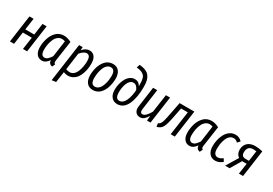

<svg xmlns="http://www.w3.org/2000/svg" viewBox="45 -1874 4567 3214"><g transform="rotate(30 2328.0 -267.0)"><path d="M290 0 324.2 -236.8H150.9L118.2 0H38.1L111.8 -525.9H191.9L160.2 -303.2H333L363.8 -525.9H443.8L370.1 0Z M776.9 -537.1Q846.7 -537.1 919.9 -498L864.7 -118.2Q862.3 -100.6 861.8 -92.3Q861.3 -84 862.5 -73.2Q863.8 -62.5 869.6 -56.2Q875.5 -49.8 885.7 -44.9L858.9 12.2Q792 -0.5 788.1 -70.8Q758.8 -30.3 728 -9Q697.3 12.2 655.8 12.2Q592.8 12.2 555.9 -37.1Q519 -86.4 519 -168.9Q519 -210.4 525.4 -252.2Q531.7 -293.9 544.7 -335.7Q557.6 -377.4 578.9 -413.6Q600.1 -449.7 627.7 -477.5Q655.3 -505.4 693.6 -521.2Q731.9 -537.1 776.9 -537.1ZM775.9 -472.2Q731.4 -472.2 696.5 -444.3Q661.6 -416.5 641.6 -371.1Q621.6 -325.7 611.3 -274.2Q601.1 -222.7 601.1 -168.9Q601.1 -53.2 672.9 -53.2Q705.1 -53.2 732.4 -77.6Q759.8 -102.1 790 -147.9L834 -460.9Q806.2 -472.2 775.9 -472.2Z M967.3 212.9 1071.3 -525.9H1140.6L1136.2 -462.9Q1198.7 -537.1 1273.4 -537.1Q1334.5 -537.1 1369.9 -490.5Q1405.3 -443.8 1405.3 -357.9Q1405.3 -306.6 1397.5 -256.6Q1389.6 -206.5 1371.1 -157.2Q1352.5 -107.9 1325.2 -70.8Q1297.9 -33.7 1255.4 -10.7Q1212.9 12.2 1160.6 12.2Q1115.2 12.2 1077.6 -6.8L1047.4 202.1ZM1160.6 -53.2Q1203.1 -53.2 1235.8 -82.3Q1268.6 -111.3 1286.9 -158Q1305.2 -204.6 1314.2 -255.9Q1323.2 -307.1 1323.2 -358.9Q1323.2 -418 1305.7 -445.1Q1288.1 -472.2 1253.4 -472.2Q1222.7 -472.2 1190.4 -450Q1158.2 -427.7 1131.3 -393.1L1086.4 -67.9Q1122.6 -53.2 1160.6 -53.2Z M1642.6 12.2Q1566.4 12.2 1524.4 -40.3Q1482.4 -92.8 1482.4 -183.1Q1482.4 -221.2 1488.3 -260.7Q1494.1 -300.3 1505.9 -340.6Q1517.6 -380.9 1537.6 -415.8Q1557.6 -450.7 1583.3 -478Q1608.9 -505.4 1645.3 -521.2Q1681.6 -537.1 1724.1 -537.1Q1800.8 -537.1 1842 -485.6Q1883.3 -434.1 1883.3 -342.8Q1883.3 -305.2 1877.7 -266.1Q1872.1 -227.1 1860.6 -186.5Q1849.1 -146 1829.6 -110.8Q1810.1 -75.7 1784.4 -47.9Q1758.8 -20 1722.2 -3.9Q1685.5 12.2 1642.6 12.2ZM1645.5 -54.2Q1680.2 -54.2 1708 -74.7Q1735.8 -95.2 1752.7 -127Q1769.5 -158.7 1781 -199.5Q1792.5 -240.2 1796.9 -277.6Q1801.3 -314.9 1801.3 -350.1Q1801.3 -410.6 1780.5 -440.9Q1759.8 -471.2 1721.2 -471.2Q1686 -471.2 1658.2 -450.7Q1630.4 -430.2 1613.5 -398.7Q1596.7 -367.2 1585.4 -326.4Q1574.2 -285.6 1569.8 -248.5Q1565.4 -211.4 1565.4 -175.8Q1565.4 -54.2 1645.5 -54.2Z M2115.7 12.2Q2043.9 12.2 2002 -38.3Q1960 -88.9 1960 -178.2Q1960 -239.3 1974.9 -296.9Q1989.7 -354.5 2015.9 -399.9Q2042 -445.3 2082 -472.7Q2122.1 -500 2168.9 -500Q2244.1 -500 2281.7 -429.2V-460Q2281.7 -499 2279.3 -525.9Q2276.9 -552.7 2269.8 -578.1Q2262.7 -603.5 2249.8 -619.9Q2236.8 -636.2 2215.8 -649.9Q2194.8 -663.6 2165 -671.6Q2135.3 -679.7 2093.8 -684.1L2115.7 -747.1Q2189.5 -739.3 2237.8 -718Q2286.1 -696.8 2312.7 -659.2Q2339.4 -621.6 2349.6 -574.2Q2359.9 -526.9 2359.9 -458Q2359.9 -356.9 2345 -272.5Q2330.1 -188 2301 -123.8Q2272 -59.6 2224.6 -23.7Q2177.2 12.2 2115.7 12.2ZM2118.7 -53.2Q2153.8 -53.2 2182.9 -78.1Q2211.9 -103 2230.7 -145.3Q2249.5 -187.5 2261 -239.3Q2272.5 -291 2275.9 -349.1Q2241.2 -436 2176.8 -436Q2143.1 -436 2116.2 -412.8Q2089.4 -389.6 2073.7 -351.3Q2058.1 -313 2050 -268.1Q2042 -223.1 2042 -175.8Q2042 -53.2 2118.7 -53.2Z M2552.7 12.2Q2498 12.2 2468 -28.6Q2438 -69.3 2447.8 -136.2L2501.5 -525.9H2581.5L2526.4 -128.9Q2520.5 -91.8 2531.5 -71.8Q2542.5 -51.8 2566.4 -51.8Q2628.9 -51.8 2699.7 -179.2L2749.5 -525.9H2829.6L2755.4 0H2687.5L2695.3 -95.2Q2662.1 -42.5 2630.4 -15.1Q2598.6 12.2 2552.7 12.2Z M3299.3 -525.9 3225.1 0H3145L3210.4 -460H3080.1L3047.4 -292Q3038.1 -246.1 3031.5 -215.6Q3024.9 -185.1 3016.8 -154.8Q3008.8 -124.5 3002 -105.7Q2995.1 -86.9 2985.4 -68.4Q2975.6 -49.8 2965.8 -38.8Q2956.1 -27.8 2942.4 -17.6Q2928.7 -7.3 2913.3 -0.7Q2897.9 5.9 2877.4 12.2L2868.2 -53.2Q2882.8 -59.6 2892.1 -65.4Q2901.4 -71.3 2910.6 -84.5Q2919.9 -97.7 2925.5 -111.3Q2931.2 -125 2939 -154.5Q2946.8 -184.1 2953.1 -214.6Q2959.5 -245.1 2970.2 -299.8L3014.2 -525.9Z M3630.9 -537.1Q3700.7 -537.1 3773.9 -498L3718.8 -118.2Q3716.3 -100.6 3715.8 -92.3Q3715.3 -84 3716.6 -73.2Q3717.8 -62.5 3723.6 -56.2Q3729.5 -49.8 3739.7 -44.9L3712.9 12.2Q3646 -0.5 3642.1 -70.8Q3612.8 -30.3 3582 -9Q3551.3 12.2 3509.8 12.2Q3446.8 12.2 3409.9 -37.1Q3373 -86.4 3373 -168.9Q3373 -210.4 3379.4 -252.2Q3385.7 -293.9 3398.7 -335.7Q3411.6 -377.4 3432.9 -413.6Q3454.1 -449.7 3481.7 -477.5Q3509.3 -505.4 3547.6 -521.2Q3585.9 -537.1 3630.9 -537.1ZM3629.9 -472.2Q3585.4 -472.2 3550.5 -444.3Q3515.6 -416.5 3495.6 -371.1Q3475.6 -325.7 3465.3 -274.2Q3455.1 -222.7 3455.1 -168.9Q3455.1 -53.2 3526.9 -53.2Q3559.1 -53.2 3586.4 -77.6Q3613.8 -102.1 3644 -147.9L3688 -460.9Q3660.2 -472.2 3629.9 -472.2Z M4094.2 -537.1Q4167.5 -537.1 4219.2 -481L4175.3 -433.1Q4155.3 -452.6 4136.5 -461.9Q4117.7 -471.2 4093.3 -471.2Q4059.1 -471.2 4031.5 -451.9Q4003.9 -432.6 3986.6 -402.6Q3969.2 -372.6 3957.5 -332.8Q3945.8 -293 3941.2 -254.6Q3936.5 -216.3 3936.5 -178.2Q3936.5 -117.2 3957.8 -87.2Q3979 -57.1 4017.6 -57.1Q4043.5 -57.1 4064.7 -66.4Q4085.9 -75.7 4115.2 -96.2L4146.5 -43Q4081.1 12.2 4009.3 12.2Q3936 12.2 3894.3 -39.1Q3852.5 -90.3 3852.5 -181.2Q3852.5 -230 3861.1 -278.8Q3869.6 -327.6 3888.7 -374.8Q3907.7 -421.9 3935.1 -457.5Q3962.4 -493.2 4003.7 -515.1Q4044.9 -537.1 4094.2 -537.1Z M4475.1 -537.1Q4541 -537.1 4617.2 -518.1L4543.9 0H4463.9L4494.1 -207H4406.2L4284.2 0H4197.3L4335.9 -228Q4306.2 -247.6 4290 -279.8Q4273.9 -312 4273.9 -352.1Q4273.9 -379.9 4280 -405.3Q4286.1 -430.7 4301 -455.1Q4315.9 -479.5 4338.4 -497.3Q4360.8 -515.1 4396 -526.1Q4431.2 -537.1 4475.1 -537.1ZM4472.2 -474.1Q4411.1 -474.1 4384 -441.2Q4356.9 -408.2 4356.9 -352.1Q4356.9 -309.6 4376 -289.3Q4395 -269 4439.9 -269H4502L4530.3 -469.2Q4500 -474.1 4472.2 -474.1Z"/></g></svg>

Font: Fira Sans Compressed Book
Style: Italic
Weight: 350
Width: 3
Italic angle: -8°
Designer: Carrois Corporate & Edenspiekermann AG
Foundry: Carrois Corporate GbR & Edenspiekermann AG
Version: Version 4.203;PS 004.203;hotconv 1.0.88;makeotf.lib2.5.64775